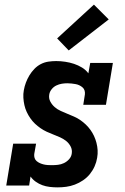

<svg xmlns="http://www.w3.org/2000/svg" viewBox="-20 -802 540 830"><path d="M229 8Q212 8 195 6Q178 4 163 -1.5Q148 -7 134.5 -16.5Q121 -26 112 -39L106 0H7L37 -181H136L128 -136Q127 -127 129.5 -119Q132 -111 138.5 -105.5Q145 -100 153 -96.5Q161 -93 169.5 -91Q178 -89 187 -88.5Q196 -88 204 -88Q217 -88 230.5 -89.5Q244 -91 256.5 -97Q269 -103 278.5 -113.5Q288 -124 290 -137Q293 -154 285.5 -168.5Q278 -183 266 -192.5Q254 -202 239.5 -208.5Q225 -215 210.5 -220.5Q196 -226 182 -232.5Q168 -239 155 -248Q142 -257 131 -267.5Q120 -278 111 -291Q102 -304 95.5 -318Q89 -332 85.5 -347.5Q82 -363 81 -379.5Q80 -396 83 -412Q86 -429 92 -445Q98 -461 107 -476Q116 -491 128.5 -504Q141 -517 156.5 -525Q172 -533 189 -535.5Q206 -538 223 -538Q242 -538 262 -535Q282 -532 300 -526Q318 -520 334.5 -510Q351 -500 362 -485L370 -530H468L438 -349H340L347 -394Q348 -403 345.5 -411Q343 -419 336.5 -424.5Q330 -430 322.5 -433.5Q315 -437 306.5 -438.5Q298 -440 289 -441Q280 -442 271 -442Q259 -442 247 -440Q235 -438 223.5 -432.5Q212 -427 203.5 -416.5Q195 -406 193 -394Q190 -377 197.5 -363Q205 -349 216.5 -339Q228 -329 242.5 -322.5Q257 -316 271.5 -310Q286 -304 300 -298Q314 -292 327 -283Q340 -274 351 -263.5Q362 -253 371 -240.5Q380 -228 386.5 -214Q393 -200 397 -184.5Q401 -169 402 -153Q403 -137 400 -120Q397 -101 389 -83Q381 -65 368.5 -49.5Q356 -34 339 -22.5Q322 -11 303.5 -4Q285 3 266 5.5Q247 8 229 8ZM277 -584 227 -636 386 -782 450 -718Z"/></svg>

Font: Iosevka Curly Slab Oblique
Style: Bold
Weight: 700
Italic angle: -9°
Monospace: yes
Designer: Belleve Invis
Foundry: Belleve Invis
Version: Version 11.1.0; ttfautohint (v1.8.3)